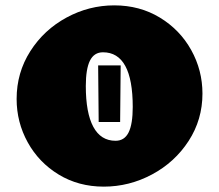

<svg xmlns="http://www.w3.org/2000/svg" viewBox="-20 -687 815 716"><path d="M42 -318Q42 -416 93 -496Q144 -576 228 -621.5Q312 -667 406 -667Q501 -667 576 -621.5Q651 -576 693 -500.5Q735 -425 735 -338Q735 -241 683.5 -161.5Q632 -82 547 -36.5Q462 9 367 9Q273 9 199 -36Q125 -81 83.5 -156Q42 -231 42 -318ZM475 -288Q475 -492 364 -492Q331 -492 315.5 -461Q300 -430 300 -366Q300 -266 328 -214Q356 -162 411 -162Q444 -162 459.5 -193Q475 -224 475 -288ZM346 -443H430L428 -232H348Z"/></svg>

Font: Ysabeau Black
Style: Regular
Weight: 900
Designer: Christian Thalmann (Catharsis Fonts)
Version: Version 0.003